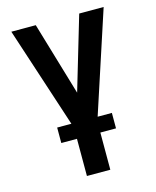

<svg xmlns="http://www.w3.org/2000/svg" viewBox="-111 -597 722 888"><g transform="rotate(-15 250.0 -152.5)"><path d="M194 215V-16L29 -520H146L250 -169L354 -520H471L306 -16V215ZM119 37V-37H381V37Z"/></g></svg>

Font: Iosevka Fixed
Style: Bold
Weight: 700
Monospace: yes
Designer: Belleve Invis
Foundry: Belleve Invis
Version: Version 32.3.0